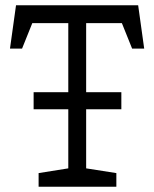

<svg xmlns="http://www.w3.org/2000/svg" viewBox="-20 -711 587 731"><path d="M108 -360H442V-295H108ZM127 0V-52L240 -70V-623H103L64 -526H18L41 -691H506L529 -526H483L444 -623H308V-70L423 -52V0Z"/></svg>

Font: Kreon Light Light
Style: Regular
Weight: 300
Version: Version 2.002